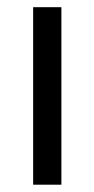

<svg xmlns="http://www.w3.org/2000/svg" viewBox="-20 -506 258 526"><path d="M70.8 0V-486.3H148.2V0Z"/></svg>

Font: Nunito Sans 12pt ExtraLight SemiCondensed
Style: Regular
Weight: 200
Width: 4
Version: Version 3.101;gftools[0.9.27]